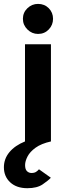

<svg xmlns="http://www.w3.org/2000/svg" viewBox="-58 -744 361 1010"><path d="M142 -565.5Q110 -565.5 86.2 -589Q62.5 -612.5 62.5 -645Q62.5 -678 86.2 -700.8Q110 -723.5 142 -723.5Q176 -723.5 198.5 -700.8Q221 -678 221 -645Q221 -612.5 198.5 -589Q176 -565.5 142 -565.5ZM86 246Q29 246 -4.2 215.2Q-37.5 184.5 -37.5 136Q-37.5 91.5 -8.5 56.5Q20.5 21.5 73.5 0V-511H210V0Q159 11.5 129.2 33Q99.5 54.5 86.8 79.2Q74 104 74 124.5Q74 147 84 156.5Q94 166 107.5 166Q122.5 166 131.5 160.2Q140.5 154.5 147 146.5L209.5 191Q195.5 206 166.2 226Q137 246 86 246Z"/></svg>

Font: Overpass ExtraBold
Style: Regular
Weight: 800
Designer: Delve Withrington, Dave Bailey, Thomas Jockin
Foundry: Delve Fonts LLC
Version: Version 4.000; ttfautohint (v1.8.3)